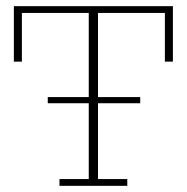

<svg xmlns="http://www.w3.org/2000/svg" viewBox="-20 -603 606 623"><path d="M173 0V-22H268V-561H51V-403H25V-583H541V-403H515V-561H298V-22H393V0ZM135 -268V-288H435V-268Z"/></svg>

Font: Rokkitt Thin
Style: Regular
Weight: 250
Version: Version 3.103